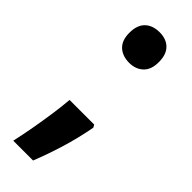

<svg xmlns="http://www.w3.org/2000/svg" viewBox="-232 -576 733 733"><g transform="rotate(45 134.0 -210.0)"><path d="M54 -471Q54 -512 75.5 -533Q97 -554 135 -554Q171 -554 192 -533Q213 -512 213 -471Q213 -430 191 -409.5Q169 -389 135 -389Q98 -389 76 -409.5Q54 -430 54 -471ZM213 -117Q200 -48 180.5 15.5Q161 79 139 134H32Q41 94 49.5 47Q58 0 64.5 -45.5Q71 -91 74 -128H207Z"/></g></svg>

Font: Noto Sans Arabic Cond
Style: Bold
Weight: 700
Width: 3
Designer: Monotype Design Team, Nadine Chahine, Nizar Qandah and Khaled Hosny
Foundry: Monotype Imaging Inc.
Version: Version 2.012; ttfautohint (v1.8.4.7-5d5b)